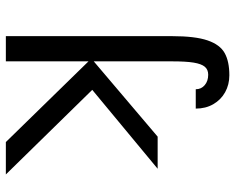

<svg xmlns="http://www.w3.org/2000/svg" viewBox="-92 -692 785 640"><g transform="rotate(90 300.0 -372.5)"><path d="M185 -275.5V0H101V-554Q101 -631 115.2 -672.5Q129.5 -714 157.5 -729.5Q185.5 -745 231.5 -745Q262.5 -745 287.8 -731Q313 -717 327.8 -691.5Q342.5 -666 342.5 -633H278Q278 -651.5 264.2 -663Q250.5 -674.5 229.5 -674.5Q212.5 -674.5 203 -663.2Q193.5 -652 189.2 -626Q185 -600 185 -554V-293L436 -506H543L280 -288L562 0H454Z"/></g></svg>

Font: JuliaMono
Style: Regular
Weight: 400
Monospace: yes
Designer: cormullion
Foundry: corm
Version: Version 0.055; ttfautohint (v1.8.4)